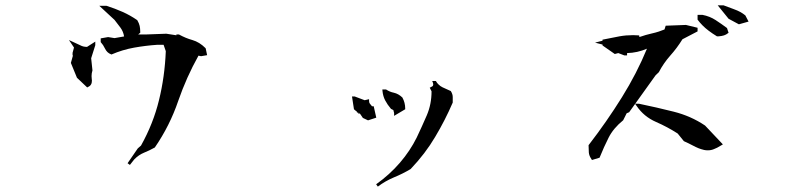

<svg xmlns="http://www.w3.org/2000/svg" viewBox="-20 -711 3040 726"><path d="M360.8 -551.8V-565.9L388.7 -570.8L413.1 -566.9L449.2 -573.2Q446.3 -591.8 435.3 -606.7Q424.3 -621.6 413.1 -635.7L355.5 -689H369.1H382.8Q415 -678.7 443.6 -666Q472.2 -653.3 499 -634.8Q505.9 -623 508.1 -613Q510.3 -603 510.3 -589.8V-587.4L502.4 -580.6H530.3L608.9 -583.5L647 -577.6V-580.6H656.7Q682.6 -566.4 707.5 -559.6Q734.4 -551.8 756.8 -529.3L757.8 -527.8L763.2 -502.4L740.2 -498.5L730.5 -500.5Q685.1 -419.4 653.8 -329.1Q622.1 -235.8 565.4 -153.3Q544.4 -141.6 524.9 -133.8Q504.4 -125.5 487.3 -107.9L471.2 -87.4L462.4 -93.8L501 -149.9L513.2 -160.6Q559.6 -243.7 581.1 -332Q603 -420.4 606.9 -517.6L598.6 -541.5H573.2Q530.8 -538.6 486.8 -530.8Q442.9 -522.9 401.4 -504.9L399.4 -505.9Q384.8 -511.2 377 -527.3Q370.6 -541 360.8 -551.8ZM254.4 -501.5V-511.2L259.8 -531.2L240.7 -559.6Q271 -545.9 278.8 -542Q286.6 -538.1 289.3 -537.1Q292 -536.1 295.4 -535.2Q301.8 -533.7 309.1 -533.7L340.3 -553.7V-543.9V-540L324.7 -490.7L329.6 -444.8Q326.2 -434.1 326.2 -423.3Q326.2 -417.5 326.9 -413.1Q327.6 -408.7 327.6 -405.8Q327.6 -388.2 312.5 -381.8L309.6 -380.4L271 -417L248 -473.1L255.9 -501.5Z M1605 -379.4Q1611.8 -382.8 1614.3 -384.3Q1616.7 -385.7 1617.4 -387.7Q1618.2 -389.6 1618.2 -391.8Q1618.2 -394 1617.2 -397.5L1614.3 -404.8H1627.9Q1633.3 -396 1637.7 -392.1Q1645 -384.8 1653.3 -380.9Q1669.4 -374 1684.6 -366.7Q1691.9 -355 1691.9 -344.2V-323.2Q1663.1 -256.3 1625.5 -193.4Q1588.4 -130.4 1532.7 -71.8Q1502.4 -53.7 1468.8 -40Q1436.5 -26.4 1408.7 -5.4L1402.3 -14.2Q1453.6 -50.8 1492.2 -95.7Q1530.8 -140.6 1555.7 -190.9Q1575.2 -231.9 1593.8 -274.9Q1611.8 -316.9 1611.8 -365.7ZM1340.8 -281.7H1334.5V-285.6H1329.6V-289.6H1328.1L1318.4 -297.9L1311 -346.2H1320.3H1321.3L1358.9 -332L1375.5 -335.9V-329.1Q1375.5 -322.3 1379.6 -317.9Q1383.8 -313.5 1386.7 -309.1H1393.1L1402.8 -266.1L1371.6 -255.9L1352.1 -265.1ZM1438.5 -372.6H1439.9Q1454.1 -363.3 1469.2 -360.4Q1486.8 -356.4 1501.5 -342.3Q1512.2 -322.8 1512.2 -300.8V-297.9L1470.2 -272.9V-282.2V-283.7L1467.3 -294.9L1458.5 -299.3Q1444.8 -315.4 1436.5 -331.3Q1428.2 -347.2 1426.3 -366.7L1425.8 -372.6Z M2426.3 -526.9Q2390.1 -511.2 2351.1 -510.3V-501.5H2340.8L2317.9 -510.3L2304.7 -506.8L2258.3 -539.1V-542V-542.5L2230 -549.8L2258.3 -557.1V-561Q2291 -567.9 2322.8 -573.7Q2347.2 -578.1 2374 -578.1Q2382.8 -578.1 2397 -577.1V-571.8H2400.4Q2422.9 -579.6 2441.4 -583.7Q2460 -587.9 2470.9 -591.6Q2481.9 -595.2 2492.7 -599.6L2497.1 -613.8L2573.7 -616.7L2617.7 -606V-601.6V-595.7V-592.3L2560.5 -562.5Q2540 -529.3 2514.2 -500.5Q2488.8 -471.7 2471.2 -438L2459 -426.3L2358.9 -286.6L2349.6 -282.7L2336.4 -256.3Q2299.3 -226.1 2281.5 -190.9Q2263.7 -155.8 2247.1 -114.7L2218.3 -106L2216.3 -109.4Q2207.5 -122.1 2206.5 -134.3Q2205.6 -145 2205.6 -160.2V-162.1Q2274.9 -252 2331.5 -343Q2388.2 -434.1 2426.3 -526.9ZM2381.3 -318.8H2396Q2461.9 -305.2 2527.1 -288.8Q2592.3 -272.5 2646 -236.3L2713.4 -165Q2699.2 -156.2 2691.9 -152.6Q2684.6 -148.9 2679.2 -147Q2668.9 -142.6 2656.7 -142.6Q2648.4 -142.6 2642.3 -144Q2636.2 -145.5 2631.3 -147Q2626.5 -148.4 2621.6 -150.4Q2611.8 -154.3 2598.1 -161.6Q2584.5 -168.9 2565.9 -177.2L2542.5 -206.1Q2503.9 -231 2460.4 -250Q2414.6 -270 2387.2 -310.5ZM2617.7 -636.7V-654.8H2636.2Q2664.1 -649.4 2686 -635Q2708 -620.6 2729 -605L2734.9 -586.9L2731.9 -585Q2720.7 -575.2 2697.8 -573.7Q2694.8 -573.7 2692.4 -573.7H2690.9Q2655.8 -595.2 2636.2 -615.2Q2626.5 -625 2617.7 -636.7ZM2714.8 -690.9H2715.8Q2737.3 -682.6 2753.7 -676.8Q2770 -670.9 2779.5 -665.5Q2789.1 -660.2 2798.3 -652.8L2810.5 -629.4L2773.9 -619.1L2734.9 -640.1L2693.8 -690.9H2705.1Z"/></svg>

Font: Bakudai
Style: Medium
Weight: 500
Version: Version 1.48